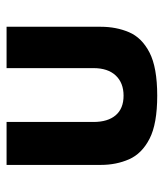

<svg xmlns="http://www.w3.org/2000/svg" viewBox="24 -524 510 599"><g transform="rotate(-90 279.5 -225.0)"><path d="M280 10Q192 10 145.5 -14Q99 -38 81.5 -78Q64 -118 64 -166V-460H198V-189Q198 -144 219 -119.5Q240 -95 280 -95Q320 -95 343 -119.5Q366 -144 366 -189V-460H495V-166Q495 -118 478 -78Q461 -38 414.5 -14Q368 10 280 10Z"/></g></svg>

Font: Von Semi
Style: Regular
Weight: 600
Version: Version 4.000; ttfautohint (v1.8.4.7-5d5b)